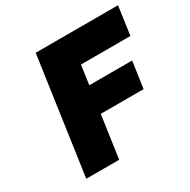

<svg xmlns="http://www.w3.org/2000/svg" viewBox="-157 -850 992 1000"><g transform="rotate(-30 339.0 -350.0)"><path d="M83 0 183 -700H381L281 0ZM213 -255 236 -414H598L575 -255ZM253 -529 277 -700H678L654 -529Z"/></g></svg>

Font: Lexend ExtBd
Style: Italic
Weight: 800
Italic angle: -8.13011°
Designer: Bonnie Shaver-Troup, Thomas Jockin
Foundry: Lexend
Version: Version 1.007